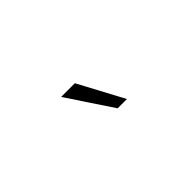

<svg xmlns="http://www.w3.org/2000/svg" viewBox="8 -915 584 584"><g transform="rotate(-45 300.0 -623.0)"><path d="M320 -550 223 -696H282L360 -550Z"/></g></svg>

Font: Gantari Light
Style: Regular
Weight: 300
Designer: Anugrah Pasau
Foundry: Lafontype
Version: Version 1.000; ttfautohint (v1.8.3)